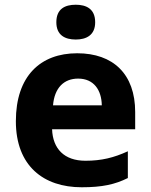

<svg xmlns="http://www.w3.org/2000/svg" viewBox="-20 -781 637 811"><path d="M300 -761C255 -761 218 -744 218 -687C218 -632 255 -614 300 -614C344 -614 382 -632 382 -687C382 -744 344 -761 300 -761ZM306 -556C151 -556 47 -460 47 -269C47 -80 164 10 325 10C412 10 466 -2 520 -29V-142C461 -115 409 -102 341 -102C251 -102 203 -153 200 -235H551V-308C551 -468 458 -556 306 -556ZM310 -449C376 -449 409 -401 410 -336H204C210 -410 250 -449 310 -449Z"/></svg>

Font: Noto Sans Canadian Aboriginal
Style: Bold
Weight: 700
Designer: Monotype Design Team, Typotheque's Kevin King
Foundry: Monotype Imaging Inc.
Version: Version 2.004